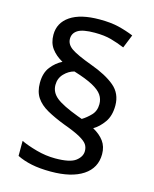

<svg xmlns="http://www.w3.org/2000/svg" viewBox="-115 -843 744 926"><g transform="rotate(15 256.5 -380.0)"><path d="M67 -395Q67 -445 91 -475.5Q115 -506 146 -521Q110 -541 90 -568.5Q70 -596 70 -636Q70 -696 121 -730.5Q172 -765 267 -765Q323 -765 362 -755.5Q401 -746 438 -731L411 -664Q377 -678 343 -687.5Q309 -697 261 -697Q201 -697 176.5 -681.5Q152 -666 152 -638Q152 -610 180 -590.5Q208 -571 284 -543Q361 -515 404 -479Q447 -443 447 -383Q447 -332 424 -299.5Q401 -267 372 -250Q407 -231 426.5 -204.5Q446 -178 446 -140Q446 -71 388.5 -33Q331 5 228 5Q173 5 132 -3.5Q91 -12 59 -28V-103Q91 -88 138 -75Q185 -62 232 -62Q306 -62 334 -83.5Q362 -105 362 -133Q362 -152 352.5 -166Q343 -180 315.5 -195.5Q288 -211 233 -231Q181 -251 143.5 -272Q106 -293 86.5 -322Q67 -351 67 -395ZM142 -405Q142 -368 173.5 -342.5Q205 -317 285 -287L307 -279Q330 -293 350.5 -314.5Q371 -336 371 -370Q371 -395 357.5 -415Q344 -435 310 -453.5Q276 -472 214 -491Q186 -484 164 -461Q142 -438 142 -405Z"/></g></svg>

Font: Noto Sans Test
Style: Regular
Weight: 400
Version: Version 1.002; ttfautohint (v1.8.4.7-5d5b)